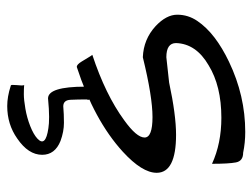

<svg xmlns="http://www.w3.org/2000/svg" viewBox="-105 -382 712 542"><g transform="rotate(90 251.0 -111.0)"><path d="M360.4 -252Q467.8 -252 467.8 -197.3Q467.8 -156.2 408.2 -101.6Q319.3 -20.5 168.9 28.3Q162.1 28.3 153.8 14.6Q145.5 1 141.1 -6.3Q136.7 -13.7 134.8 -15.6Q247.1 -52.7 319.3 -105.5Q368.2 -140.6 368.2 -163.1Q368.2 -185.5 310.5 -185.5Q252.9 -185.5 141.6 -158.2Q90.8 -160.2 53.7 -194.3Q21.5 -224.6 21.5 -255.4Q21.5 -286.1 39.1 -312Q56.6 -337.9 85.9 -360.4Q115.2 -382.8 154.3 -401.4Q250 -447.3 352.5 -447.3Q382.8 -447.3 411.1 -441.4Q434.6 -441.4 438.5 -420.9Q442.4 -400.4 442.4 -353.5Q384.8 -379.9 312.5 -379.9Q222.7 -379.9 164.1 -343.8Q103.5 -308.6 101.6 -252Q101.6 -224.6 141.6 -224.6L212.9 -232.4Q304.7 -252 360.4 -252ZM223.6 -10.7Q223.6 -30.3 235.4 -30.3Q247.1 -30.3 255.9 -17.1Q264.6 -3.9 260.7 -1Q260.7 25.4 261.7 45.9Q262.7 66.4 280.3 66.4Q301.8 64.5 326.7 64.5Q351.6 64.5 377.9 74.2Q417 89.8 417 126Q417 165 371.1 196.3Q331.1 224.6 279.3 224.6Q252.9 224.6 222.7 214.8Q219.7 214.8 219.7 210Q219.7 205.1 220.2 198.2Q220.7 191.4 221.2 185.1Q221.7 178.7 219.7 176.8Q230.5 177.7 246.1 177.7Q261.7 177.7 287.1 173.3Q312.5 168.9 335.9 159.7Q359.4 150.4 371.1 139.6Q396.5 116.2 341.8 108.4Q330.1 106.4 309.6 106.4Q289.1 106.4 257.8 109.4Q224.6 109.4 224.6 3.9Q223.6 -4.9 223.6 -10.7Z"/></g></svg>

Font: Architects Daughter
Style: Regular
Weight: 400
Designer: Kimberly Geswein
Foundry: Kimberly Geswein
Version: Version 1.003 2010